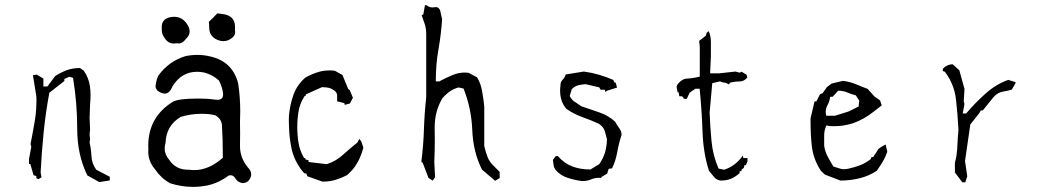

<svg xmlns="http://www.w3.org/2000/svg" viewBox="-20 -709 4061 743"><path d="M328.6 -306.2Q332.5 -343.8 327.9 -376Q323.2 -408.2 304.2 -435.5L289.6 -445.8Q261.7 -445.8 238.8 -437.5Q215.3 -428.7 193.4 -414.6L163.6 -374.5H161.1H147.9V-404.8L122.1 -420.4L107.4 -418L120.6 -336.9Q121.1 -327.1 121.1 -321Q121.1 -314.9 120.8 -307.6Q120.6 -300.3 120.1 -288.6Q118.7 -264.6 114.7 -241.2Q106.9 -195.8 98.1 -151.4L101.1 -140.6L92.3 -94.2V-74.7H97.2L109.9 -30.8L120.6 -27.8V-19.5L128.4 -15.6L140.6 -22.9L137.2 -41.5Q141.1 -119.6 148.9 -196.8Q156.7 -273.9 170.9 -350.1L229 -395.5V-403.3L248.5 -412.1L262.7 -407.7Q278.8 -309.1 278.8 -209.7Q278.8 -110.4 317.9 -30.3L364.3 -4.4L404.8 -10.7V-24.9L352.5 -52.2Q335.4 -75.7 334 -104Q332.5 -132.3 326.7 -157.2L328.6 -171.9L326.7 -189.5L328.6 -207L326.7 -252.9Z M820.8 -657.2Q805.2 -640.1 788.1 -624.5Q789.6 -613.3 789.6 -602.5Q789.6 -569.3 819.3 -555.7Q832.5 -549.8 844.7 -549.8Q863.8 -549.8 879.9 -564Q890.1 -572.8 890.1 -585Q890.1 -588.4 889.2 -592.8Q889.6 -598.6 889.6 -603.5Q889.6 -627.4 877.2 -639.6Q864.7 -651.9 841.3 -654.8Q830.6 -655.8 820.8 -657.2ZM632.8 -641.1Q622.1 -637.7 616 -631.6Q609.9 -625.5 607.9 -618.7Q606 -611.8 606 -606.7Q606 -601.6 606 -598.6Q606 -595.7 606 -593.3Q606 -575.7 617.7 -561Q630.9 -540.5 652.8 -540.5Q656.7 -540.5 662.1 -541.5Q666.5 -541 668.9 -541Q671.4 -541 673.1 -541Q674.8 -541 677 -541.5Q679.2 -542 681.4 -543Q683.6 -543.9 685.5 -544.9Q692.4 -548.8 697.8 -556.6Q713.9 -571.3 713.9 -587.4Q713.9 -603 700.7 -620.1Q682.6 -644 653.8 -644Q644 -644 632.8 -641.1ZM908.7 -144 909.2 -192.9Q909.2 -215.3 908.7 -237.3Q909.7 -257.3 909.7 -277.3Q909.7 -331.5 901.9 -384.8Q891.6 -427.2 864.7 -453.9Q837.9 -480.5 793 -490.7Q768.6 -496.6 744.6 -496.6Q720.7 -496.6 697.3 -491.7Q632.8 -471.7 592.8 -416.5Q585.4 -400.9 583.5 -384.8Q582 -379.9 582 -375.5Q582 -364.7 591.3 -356.9Q606.4 -346.7 617.2 -346.7Q636.2 -346.7 647.5 -375Q682.6 -431.2 742.2 -431.2Q757.8 -431.2 770.5 -428.2Q802.7 -419.9 827.6 -397Q841.3 -369.1 843.3 -346.2Q843.3 -344.7 843.3 -342Q843.3 -339.4 842.3 -335.4Q841.3 -331.5 837.9 -328.1Q832.5 -322.8 821.3 -322.8Q817.4 -322.8 811.5 -323.5Q805.7 -324.2 798.1 -325.2Q790.5 -326.2 782.2 -326.7Q766.1 -327.6 747.1 -327.6Q709.5 -327.6 685.5 -324.7Q661.6 -321.8 649.4 -315.4Q553.7 -256.8 553.7 -144Q553.7 -137.7 554.2 -130.9V-130.4Q553.7 -126.5 553.7 -123Q553.7 -84.5 579.6 -54.2Q602.5 -20 637.7 0Q682.1 14.2 726.6 14.2Q755.4 14.2 784.2 8.3Q828.1 -2 864.3 -29.3Q868.7 -30.8 872.6 -30.8Q884.3 -30.8 891.6 -17.1Q901.9 -2.4 918.9 -0.5Q932.6 -0.5 941.9 -9.8Q952.1 -22.5 952.1 -34.2Q952.1 -47.9 939 -61.5Q939 -61.5 939 -61.5Q908.7 -97.7 908.7 -144ZM731.9 -50.8Q721.7 -50.8 711.9 -52.2Q709.5 -52.2 707.5 -52.2Q660.6 -52.2 635.3 -89.8Q617.2 -110.4 617.2 -134.3Q617.2 -145 620.6 -155.8Q623 -223.6 679.7 -256.8Q718.8 -268.6 759.3 -268.6Q792.5 -268.6 813.5 -262.7Q837.4 -248.5 838.9 -224.1Q842.3 -171.4 842.3 -100.6V-98.6L840.8 -97.2Q787.6 -50.8 731.9 -50.8Z M1232.4 -6.3Q1256.3 -6.3 1279.5 -13.4Q1302.7 -20.5 1322.8 -31.2Q1347.2 -51.8 1362.3 -78.1Q1377.4 -104.5 1386.2 -137.7L1377.9 -162.1L1370.6 -171.4V-171.9L1362.8 -157.2Q1334 -134.3 1307.1 -109.9Q1279.8 -85 1244.6 -73.7L1174.3 -82V-88.4L1161.6 -92.3V-97.2H1156.7Q1140.1 -126.5 1135.3 -155.8Q1130.4 -185.1 1130.4 -216.8Q1130.4 -248.5 1135.3 -277.8Q1140.1 -308.1 1158.2 -336.4L1159.7 -338.4H1163.6V-340.8V-343.8L1225.6 -371.6H1226.6Q1240.7 -371.6 1251.2 -369.4Q1261.7 -367.2 1272.9 -359.4L1277.8 -355Q1284.7 -348.6 1284.7 -338.4V-316.9L1312.5 -310.1L1314 -303.2L1334 -308.6L1345.7 -330.6L1333.5 -360.4L1327.6 -364.3L1305.2 -418.9L1275.9 -435.1Q1265.6 -436.5 1257.8 -436.5Q1234.9 -436.5 1218.3 -432.1Q1187.5 -423.8 1161.6 -408.7Q1128.9 -379.9 1115.5 -341.8Q1102.1 -303.7 1098.1 -261.2Q1097.7 -251.5 1097.7 -241Q1097.7 -230.5 1098.6 -214.8Q1099.6 -178.7 1106.9 -140.6Q1117.2 -84.5 1156.7 -39.1L1165.5 -37.1L1169.4 -26.9L1227.5 -6.3Z M1653.3 -680.2Q1640.6 -680.2 1630.4 -689H1624.5L1618.2 -653.3L1611.8 -649.9Q1617.2 -634.3 1623.3 -616.9Q1629.4 -599.6 1629.4 -576.2V-332.5Q1622.6 -271 1620.6 -210Q1618.7 -148.4 1610.8 -85.4V-82L1615.7 -79.1L1638.2 -20.5L1654.3 -9.8L1663.6 -22.9L1660.6 -83Q1662.6 -124 1662.6 -167L1662.1 -215.8Q1662.1 -278.8 1691.9 -328.6Q1705.1 -344.2 1720.7 -355Q1736.3 -366.2 1754.9 -370.6L1773.9 -366.2Q1804.2 -290 1807.6 -205.3Q1811 -120.6 1845.2 -52.7L1896 -9.3L1913.6 -20V-43.9L1892.6 -64.9Q1875 -80.6 1866.9 -101.1Q1858.9 -121.6 1854 -144V-296.9Q1851.1 -325.7 1845.7 -356Q1840.8 -385.7 1826.2 -409.7L1793.5 -427.2Q1786.1 -428.2 1781 -428.2Q1775.9 -428.2 1769.8 -428Q1763.7 -427.7 1754.4 -425.8Q1745.1 -423.8 1733.4 -419.4Q1708 -409.2 1679.7 -394H1666.5V-398.4Q1666.5 -460.4 1676.8 -518.3Q1687 -576.2 1690.9 -634.3L1683.1 -669.4Q1677.2 -681.6 1667 -681.6Q1665 -681.6 1661.4 -680.9Q1657.7 -680.2 1653.3 -680.2Z M2148.9 -378.4Q2147.5 -367.7 2147.5 -358.4Q2147.5 -315.4 2171.9 -287.6Q2202.6 -266.6 2234.9 -255.4Q2267.1 -244.1 2298.3 -229.5Q2315.4 -217.8 2320.1 -202.6Q2324.7 -187.5 2328.6 -171.4V-170.9Q2328.6 -145 2321.3 -119.1Q2313.5 -93.8 2298.8 -73.7L2265.1 -53.2H2263.7Q2225.6 -53.2 2194.8 -64.9Q2164.1 -76.2 2138.7 -105H2130.9L2119.6 -90.3Q2120.6 -79.6 2122.3 -69.6Q2124 -59.6 2130.4 -50.8Q2149.9 -29.3 2176.3 -21Q2203.1 -12.2 2231.9 -8.3Q2252.9 -8.3 2267.1 -14.6Q2281.2 -21 2297.4 -21Q2301.8 -21 2306.6 -20.5L2308.1 -24.4L2329.6 -37.1L2335.4 -55.7L2348.6 -57.6Q2362.3 -85.4 2368.4 -119.6Q2374.5 -153.8 2385.3 -187Q2385.3 -201.7 2376 -213.6Q2366.7 -225.6 2360.8 -237.8Q2333.5 -262.7 2298.8 -274.2Q2264.2 -285.6 2229.5 -297.9Q2218.3 -306.2 2210.7 -310.8Q2203.1 -315.4 2200.7 -317.4Q2198.2 -319.3 2195.3 -322.3Q2189.9 -328.1 2184.6 -337.4L2192.4 -363.3Q2202.6 -375 2217.3 -378.9Q2231 -382.3 2245.6 -383.3L2298.8 -371.1L2304.2 -361.8H2320.3L2323.2 -353H2324.2L2327.6 -357.4L2367.7 -370.1L2362.8 -389.2H2358.4L2353 -399.9Q2327.6 -411.1 2298.3 -419.7Q2269 -428.2 2239.3 -432.1L2169.4 -420.9Q2165 -407.7 2156.2 -399.4Q2148.9 -391.6 2148.9 -378.9Z M2842.3 -39.1V-46.4H2848.6L2850.6 -53.7L2858.4 -59.1L2860.8 -69.8H2866.2L2872.6 -84V-97.2H2856.4L2855 -106.9Q2838.9 -85 2820.8 -71.8Q2802.7 -58.6 2782.2 -52.2L2760.7 -56.6Q2738.8 -106.4 2733.4 -162.8Q2728 -219.2 2726.1 -273.4Q2726.1 -273.9 2736.3 -387.2L2766.1 -394Q2773.4 -391.1 2776.9 -390.1Q2781.2 -389.2 2783.7 -389.2Q2792 -388.2 2800.3 -382.3L2806.2 -389.6Q2825.7 -394 2844.2 -394Q2859.4 -394 2872.1 -409.2L2869.1 -419.9L2849.6 -431.6L2842.3 -427.7L2825.7 -432.1L2763.7 -425.3H2728L2731 -491.2V-546.9Q2731 -569.3 2722.7 -588.4L2715.3 -583L2710.9 -570.3L2685.5 -550.8L2688 -527.3V-412.6Q2660.6 -405.8 2638.2 -404.8Q2618.7 -403.8 2602.5 -383.3L2598.1 -373.5L2602.1 -352.1H2606L2608.9 -336.4H2616.2Q2620.1 -336.4 2622.3 -334Q2624.5 -331.5 2625.5 -327.6L2633.3 -325.7L2638.2 -327.6L2648.9 -350.6L2671.4 -365.7H2687.5Q2695.8 -282.7 2698.7 -198.2Q2701.7 -115.7 2723.6 -47.9Q2733.9 -34.7 2740 -28.1Q2746.1 -21.5 2746.6 -20.5Q2756.3 -11.2 2769.5 -10.3Q2791 -10.3 2808.1 -17.1Q2825.2 -23.9 2842.3 -39.1Z M3358.9 -101.1H3352.5L3349.1 -92.8Q3327.1 -76.2 3306.2 -68.8Q3285.2 -61 3262.7 -56.2Q3253.4 -54.2 3245.6 -54.2Q3237.8 -54.2 3231.9 -56.2Q3220.2 -60.1 3205.1 -64.5Q3192.4 -85 3182.4 -104.2Q3172.4 -123.5 3169.4 -145V-145.5V-184.1Q3169.4 -204.1 3176.8 -220.7L3178.2 -223.6L3190.9 -221.2Q3199.2 -220.7 3206.1 -220.7Q3212.9 -220.7 3219.2 -220.9Q3225.6 -221.2 3232.2 -221.9Q3238.8 -222.7 3245.1 -223.6Q3251.5 -224.6 3257.8 -226.1Q3270 -228.5 3281.7 -232.4Q3323.2 -247.1 3359.4 -275.9L3392.1 -301.3L3385.7 -320.3L3364.3 -335.4L3337.4 -365.2Q3313.5 -374 3290.5 -383.8Q3267.6 -393.1 3241.7 -396L3198.2 -385.7L3180.2 -372.1L3163.1 -348.1L3153.3 -344.2L3139.2 -316.9H3136.7H3132.3L3116.7 -251.5Q3116.7 -243.7 3116.7 -235.8Q3116.7 -187 3121.6 -143.1Q3127.4 -92.8 3156.7 -47.9L3172.4 -33.2L3232.4 -10.3Q3271.5 -10.3 3307.6 -19.5Q3343.3 -28.3 3373 -48.3Q3396.5 -81.5 3405.3 -101.1Q3409.7 -110.8 3413.6 -121.6L3407.2 -149.9L3392.1 -141.6L3379.4 -132.8L3370.6 -118.7ZM3211.4 -261.2H3177.2Q3175.3 -270.5 3175.3 -276.4Q3175.3 -289.1 3181.6 -300.8Q3189.9 -315.9 3191.9 -330.6L3192.4 -334.5H3202.1L3223.6 -357.9H3225.6Q3242.2 -357.9 3257.6 -351.6Q3272.9 -345.2 3292 -339.8L3305.2 -319.3L3302.7 -296.9L3263.2 -277.3Z M3775.9 -281.7H3783.2L3823.7 -332Q3839.4 -350.6 3860.8 -354.5Q3879.9 -357.4 3895.5 -362.3L3909.7 -386.7V-391.1L3881.8 -399.9Q3835 -383.3 3796.4 -349.1Q3756.8 -314.5 3718.8 -270H3705.6L3712.4 -307.1L3709.5 -316.9L3712.4 -364.7L3692.4 -437L3666.5 -460.4Q3654.8 -460 3646 -455.6Q3634.3 -450.2 3628.4 -441.9V-434.1L3636.2 -431.6L3637.2 -430.2Q3672.4 -383.3 3679.2 -326.2Q3686 -269 3689 -206.1V-205.6Q3686 -173.3 3685.3 -154.8Q3684.6 -136.2 3684.1 -131.6Q3683.6 -127 3683.1 -122.3Q3682.6 -117.7 3682.1 -113.3Q3681.6 -108.9 3680.9 -104.5Q3680.2 -100.1 3679.2 -95.7Q3677.7 -86.9 3675.3 -78.6V-41.5L3704.1 -3.4H3715.3L3723.1 -26.9L3714.4 -85.9L3734.9 -227.5L3769.5 -271Z"/></svg>

Font: Bakudai
Style: Light
Weight: 300
Version: Version 1.48